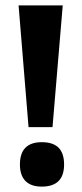

<svg xmlns="http://www.w3.org/2000/svg" viewBox="-20 -680 303 713"><path d="M86 -208 49 -660H213L175 -208ZM135 13Q95 13 74.5 -8Q54 -29 54 -69Q54 -111 74.5 -131.5Q95 -152 135 -152Q177 -152 197.5 -131.5Q218 -111 218 -69Q218 13 135 13Z"/></svg>

Font: Bricolage Grotesque SemiCondensed
Style: Bold
Weight: 700
Width: 4
Designer: Mathieu Triay
Foundry: Atelier Triay
Version: Version 1.001;gftools[0.9.33.dev8+g029e19f]